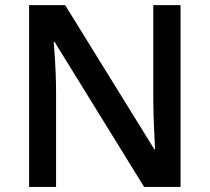

<svg xmlns="http://www.w3.org/2000/svg" viewBox="-20 -734 823 754"><path d="M689 0H545.9L194.8 -568.8H190.9L193.4 -537.1Q200.2 -446.3 200.2 -371.1V0H94.2V-713.9H235.8L585.9 -147.9H588.9Q587.9 -159.2 585 -229.7Q582 -300.3 582 -339.8V-713.9H689Z"/></svg>

Font: f4411469720       
Style: Regular
Weight: 600
Foundry: Ascender Corporation
Version: Version 1.10